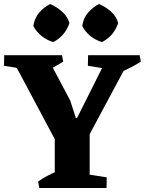

<svg xmlns="http://www.w3.org/2000/svg" viewBox="-23 -937 722 957"><path d="M256 -232 27 -662H207L327 -436L355 -349L378 -350L397 -312ZM173 0 167 -32Q189 -48 214 -61Q239 -74 266 -85L267 0ZM368 0 371 -75 509 -53 508 0ZM250 0V-320H424V0ZM135 -587 -3 -609 -2 -662H138ZM193 -577 184 -662H286L292 -630Q271 -616 246 -603Q221 -590 193 -577ZM412 -246 330 -287 518 -662H635ZM553 -587 415 -609 416 -662H556ZM580 -577 571 -662H673L679 -630Q658 -616 633 -603Q608 -590 580 -577ZM485 -727Q418 -749 387 -807Q392 -846 415 -873Q438 -900 470 -917Q504 -903 531 -878.5Q558 -854 566 -822Q545 -758 485 -727ZM242 -727Q175 -749 143 -807Q149 -846 171.5 -873Q194 -900 227 -917Q260 -903 287 -878.5Q314 -854 323 -822Q302 -758 242 -727Z"/></svg>

Font: Eczar
Style: Bold
Weight: 700
Designer: Vaibhav Singh
Foundry: Rosetta Type Foundry
Version: Version 2.000